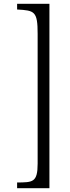

<svg xmlns="http://www.w3.org/2000/svg" viewBox="-20 -755 366 1010"><path d="M70 205V235H240V-735H70V-705C162 -700 178 -696 178 -577V106C178 206 151 204 70 205Z"/></svg>

Font: KpMath
Style: Sans
Weight: 400
Version: Version 0.64